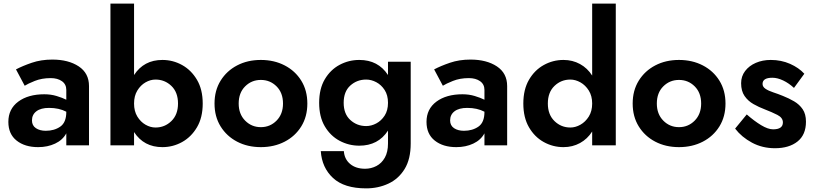

<svg xmlns="http://www.w3.org/2000/svg" viewBox="-20 -800 4482 1057"><path d="M116 -328Q133 -339 171.5 -354.5Q210 -370 259 -370Q297 -370 321 -353Q345 -336 345 -305V-251Q323 -262 291.5 -271.5Q260 -281 224 -281Q135 -281 80.5 -240.5Q26 -200 26 -129Q26 -62 71.5 -26Q117 10 190 10Q242 10 283.5 -9.5Q325 -29 345 -66V0H470V-326Q470 -397 413.5 -434.5Q357 -472 268 -472Q206 -472 155 -454.5Q104 -437 68 -418ZM156 -137Q156 -169 180.5 -187.5Q205 -206 250 -206Q305 -206 345 -185V-184Q345 -126 312 -103Q279 -80 232 -80Q199 -80 177.5 -94.5Q156 -109 156 -137Z M960 -230Q960 -169 923.5 -133.5Q887 -98 836 -98Q808 -98 781 -113.5Q754 -129 736 -158.5Q718 -188 718 -230Q718 -272 736 -301.5Q754 -331 781 -346.5Q808 -362 836 -362Q887 -362 923.5 -327Q960 -292 960 -230ZM1096 -230Q1096 -307 1064.5 -360.5Q1033 -414 982.5 -442Q932 -470 874 -470Q772 -470 718 -387V-780H588V0H718V-73Q772 10 874 10Q932 10 982.5 -18Q1033 -46 1064.5 -99.5Q1096 -153 1096 -230Z M1294 -230Q1294 -289 1329.5 -324.5Q1365 -360 1416 -360Q1467 -360 1502.5 -324.5Q1538 -289 1538 -230Q1538 -172 1502.5 -136Q1467 -100 1416 -100Q1365 -100 1329.5 -136Q1294 -172 1294 -230ZM1161 -230Q1161 -158 1194.5 -104Q1228 -50 1285.5 -20Q1343 10 1416 10Q1489 10 1547 -20Q1605 -50 1638.5 -104Q1672 -158 1672 -230Q1672 -302 1638.5 -356Q1605 -410 1547 -440Q1489 -470 1416 -470Q1343 -470 1285.5 -440Q1228 -410 1194.5 -356Q1161 -302 1161 -230Z M1872 -234Q1872 -296 1908.5 -329Q1945 -362 1996 -362Q2024 -362 2051.5 -347.5Q2079 -333 2097.5 -304.5Q2116 -276 2116 -234Q2116 -192 2097.5 -163.5Q2079 -135 2051.5 -120.5Q2024 -106 1996 -106Q1945 -106 1908.5 -139.5Q1872 -173 1872 -234ZM1737 -234Q1737 -157 1768 -104.5Q1799 -52 1849.5 -25Q1900 2 1958 2Q2062 2 2116 -81V-10Q2116 37 2098.5 68Q2081 99 2052 114Q2023 129 1990 129Q1939 129 1907.5 102.5Q1876 76 1873 32H1746Q1752 123 1813.5 180Q1875 237 1996 237Q2062 237 2118 211Q2174 185 2207.5 130.5Q2241 76 2241 -10V-460H2116V-387Q2062 -470 1958 -470Q1900 -470 1849.5 -443Q1799 -416 1768 -363.5Q1737 -311 1737 -234Z M2418 -328Q2435 -339 2473.5 -354.5Q2512 -370 2561 -370Q2599 -370 2623 -353Q2647 -336 2647 -305V-251Q2625 -262 2593.5 -271.5Q2562 -281 2526 -281Q2437 -281 2382.5 -240.5Q2328 -200 2328 -129Q2328 -62 2373.5 -26Q2419 10 2492 10Q2544 10 2585.5 -9.5Q2627 -29 2647 -66V0H2772V-326Q2772 -397 2715.5 -434.5Q2659 -472 2570 -472Q2508 -472 2457 -454.5Q2406 -437 2370 -418ZM2458 -137Q2458 -169 2482.5 -187.5Q2507 -206 2552 -206Q2607 -206 2647 -185V-184Q2647 -126 2614 -103Q2581 -80 2534 -80Q2501 -80 2479.5 -94.5Q2458 -109 2458 -137Z M2996 -230Q2996 -292 3032.5 -327Q3069 -362 3120 -362Q3148 -362 3175.5 -346.5Q3203 -331 3221.5 -301.5Q3240 -272 3240 -230Q3240 -188 3221.5 -158.5Q3203 -129 3175.5 -113.5Q3148 -98 3120 -98Q3069 -98 3032.5 -133.5Q2996 -169 2996 -230ZM2861 -230Q2861 -153 2892 -99.5Q2923 -46 2973.5 -18Q3024 10 3082 10Q3132 10 3173 -12.5Q3214 -35 3240 -76V0H3370V-780H3240V-384Q3214 -425 3173 -447.5Q3132 -470 3082 -470Q3024 -470 2973.5 -442Q2923 -414 2892 -360.5Q2861 -307 2861 -230Z M3596 -230Q3596 -289 3631.5 -324.5Q3667 -360 3718 -360Q3769 -360 3804.5 -324.5Q3840 -289 3840 -230Q3840 -172 3804.5 -136Q3769 -100 3718 -100Q3667 -100 3631.5 -136Q3596 -172 3596 -230ZM3463 -230Q3463 -158 3496.5 -104Q3530 -50 3587.5 -20Q3645 10 3718 10Q3791 10 3849 -20Q3907 -50 3940.5 -104Q3974 -158 3974 -230Q3974 -302 3940.5 -356Q3907 -410 3849 -440Q3791 -470 3718 -470Q3645 -470 3587.5 -440Q3530 -410 3496.5 -356Q3463 -302 3463 -230Z M4091 -170 4027 -92Q4063 -45 4120 -14.5Q4177 16 4246 16Q4324 16 4370.5 -21Q4417 -58 4417 -130Q4417 -172 4399 -198.5Q4381 -225 4352 -242Q4323 -259 4290 -272Q4263 -283 4237 -291.5Q4211 -300 4194.5 -311Q4178 -322 4178 -338Q4178 -372 4232 -372Q4260 -372 4291.5 -357Q4323 -342 4351 -316L4408 -394Q4378 -427 4329.5 -448.5Q4281 -470 4223 -470Q4178 -470 4141 -454Q4104 -438 4082 -409Q4060 -380 4060 -342Q4060 -299 4079 -271.5Q4098 -244 4128 -227Q4158 -210 4190 -198Q4229 -183 4259.5 -167.5Q4290 -152 4290 -126Q4290 -88 4236 -88Q4208 -88 4170 -111Q4132 -134 4091 -170Z"/></svg>

Font: Jost-600-Semi-PL
Style: Regular
Weight: 600
Version: Version 3.300; ttfautohint (v0.97) -l 8 -r 50 -G 200 -x 14 -